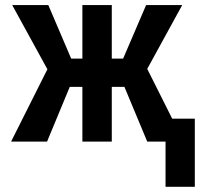

<svg xmlns="http://www.w3.org/2000/svg" viewBox="-20 -548 797 743"><path d="M200.7 -211.9 27.3 -528.3H167L255.4 -321.3H344.7L329.1 -211.9ZM257.3 -229.5 162.1 0H22.9L171.9 -296.9ZM412.6 -528.3V0H298.8V-528.3ZM685.1 -528.3 511.7 -211.9H383.3L367.7 -321.3H456.5L545.4 -528.3ZM549.8 0 454.1 -229.5 542 -296.9 690.9 0ZM733.9 -88.9V174.8H620.6V-88.9Z"/></svg>

Font: Roboto Condensed Medium
Style: Regular
Weight: 500
Designer: Christian Robertson
Foundry: Google
Version: Version 3.0